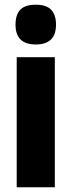

<svg xmlns="http://www.w3.org/2000/svg" viewBox="-20 -796 305 816"><path d="M132 -776Q177 -776 197.5 -754.5Q218 -733 218 -691Q218 -607 132 -607Q46 -607 46 -691Q46 -734 66.5 -755Q87 -776 132 -776ZM213 -553V0H51V-553Z"/></svg>

Font: Noto Sans Malayalam ExtraCondensed Black
Style: Regular
Weight: 900
Width: 2
Designer: Jelle Bosma - Monotype Design Team
Foundry: Monotype Imaging Inc.
Version: Version 2.104; ttfautohint (v1.8.4.7-5d5b)